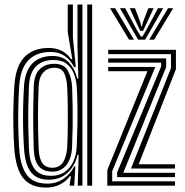

<svg xmlns="http://www.w3.org/2000/svg" viewBox="-20 -820 815 848"><path d="M387 0H365.5V-800H387ZM344 0H323.5L327.2 -136.2L322.5 -136.5Q311.8 -88 279 -57.1Q246.2 -26.2 194.8 -26.2Q143.8 -26.2 117.6 -58.4Q91.5 -90.5 86.2 -162.2Q83.2 -207.2 82.2 -251.9Q81.2 -296.5 82.1 -342.9Q83 -389.2 86 -439.8Q90.5 -506.5 122.9 -539.6Q155.2 -572.8 212.5 -572.8Q257.8 -572.8 284.8 -543.5Q311.8 -514.2 321 -473.5H326L322.2 -613V-800H344ZM205.5 -43.5Q242.2 -43.5 266.6 -61Q291 -78.5 304 -107.2Q317 -136 318.8 -169.8Q321 -218.5 321.9 -264.2Q322.8 -310 322.1 -352.6Q321.5 -395.2 319.2 -434Q317.2 -466.5 306.6 -494Q296 -521.5 274.2 -538.2Q252.5 -555 216 -555Q167.8 -555 139.2 -527Q110.8 -499 107.8 -439.5Q105.8 -390.8 105 -346.5Q104.2 -302.2 105 -257.5Q105.8 -212.8 107.8 -162.5Q110.8 -101.5 133.6 -72.5Q156.5 -43.5 205.5 -43.5ZM211 -62Q171 -62 151.1 -86Q131.2 -110 129 -162.5Q127.5 -210 126.9 -255.6Q126.2 -301.2 126.9 -346.9Q127.5 -392.5 129 -439.2Q131.2 -491.5 155.9 -514.9Q180.5 -538.2 219 -538.2Q263.2 -538.2 279.9 -507.5Q296.5 -476.8 298.5 -434.8Q300.2 -392.8 300.9 -349.4Q301.5 -306 300.9 -261Q300.2 -216 298.2 -170Q296 -120 273.2 -91Q250.5 -62 211 -62ZM211 -79.2Q243.2 -79.2 258.9 -104.2Q274.5 -129.2 276.8 -170Q278.8 -212 279.4 -257Q280 -302 279.4 -347.1Q278.8 -392.2 276.8 -434.5Q275 -471 263.9 -495.9Q252.8 -520.8 219.2 -520.8Q191 -520.8 171.9 -500.6Q152.8 -480.5 150.8 -440Q147.8 -369.8 147.8 -303.5Q147.8 -237.2 150.8 -162.2Q152.8 -119.8 167.2 -99.5Q181.8 -79.2 211 -79.2ZM184.2 8.5Q116.8 8.5 83.4 -32.2Q50 -73 43.2 -162.2Q40.2 -207.8 39.2 -252.8Q38.2 -297.8 39.2 -344.1Q40.2 -390.5 43.2 -440.2Q49.2 -528.2 88.2 -568.2Q127.2 -608.2 195.5 -608.2Q226.8 -608.2 252 -595.8Q277.2 -583.2 294 -558.8H299.2L279.2 -678.8V-800H302V-654.2L314.8 -523.8H307Q291.5 -555 265.8 -572.8Q240 -590.5 203.8 -590.5Q141 -590.5 105.4 -553.9Q69.8 -517.2 64.8 -440Q62 -392 60.9 -346.4Q59.8 -300.8 60.8 -255.5Q61.8 -210.2 64.8 -163Q70.2 -84.5 99.1 -46.8Q128 -9 189 -9Q229 -9 259.9 -30.1Q290.8 -51.2 307.8 -85.2H312.8L307.8 0H287.8L288 -7.8L293.5 -42.2H289Q271.2 -18 244.2 -4.8Q217.2 8.5 184.2 8.5ZM558.5 -75.5 735.2 -519V-581H458V-600H757V-514.5L592.5 -94.5H752.8V-75.5ZM454 0V-69.2L631.2 -505.5H458V-524.5H666L475.5 -63.8V-19H752.8V0ZM497.2 -37.8V-58.2L691.8 -526.8V-543.2H458V-562.2H713.8V-523.5L524.5 -56.8H752.8V-37.8ZM466 -783.8H488.5L572 -644.8H550ZM509.8 -783.8H533L584 -688.5L602.5 -658.2H608.5L626.8 -688.5L677.8 -783.8H701L621 -644.8H590ZM553 -783.8H576.2L599.8 -721.8L603.8 -703.8H607L611.2 -721.8L635.2 -783.8H658.5L623.8 -709.2L611.5 -683.5H599.5L587.2 -709.2ZM722.2 -783.8H745L660.8 -644.8H638.8Z"/></svg>

Font: Big Shoulders Inline Display Thin
Style: Bold
Weight: 700
Version: Version 2.002